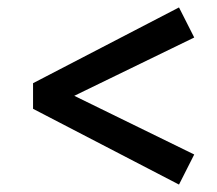

<svg xmlns="http://www.w3.org/2000/svg" viewBox="-20 -582 584 517"><path d="M69 -289V-358L462 -562L503 -481L180 -324L503 -166L462 -85Z"/></svg>

Font: Source Serif Pro
Style: Bold Italic
Weight: 700
Italic angle: -12°
Designer: Frank Grießhammer
Foundry: Adobe Systems Incorporated
Version: Version 3.001;hotconv 1.0.111;makeotfexe 2.5.65597